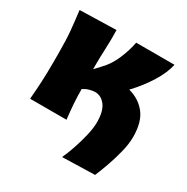

<svg xmlns="http://www.w3.org/2000/svg" viewBox="-155 -641 923 946"><g transform="rotate(30 306.0 -168.0)"><path d="M322 170Q337 138 351.5 95.2Q366 52.5 375.8 10Q385.5 -32.5 385.5 -64Q385.5 -126.5 362 -157.8Q338.5 -189 303 -189Q289.5 -189 271.8 -184Q254 -179 238 -168.5Q238 -123 241 -83Q244 -43 249 0H42Q46.5 -52.5 49 -102.2Q51.5 -152 51.5 -214.5V-264.5Q51.5 -339.5 46.5 -392.8Q41.5 -446 34.5 -500.5L241.5 -506Q243 -453 240.5 -402Q238 -351 238 -297V-282Q238.5 -282 239 -282L269.5 -315Q304 -350 326 -402Q348 -454 356.5 -500.5H574.5Q564 -451 528.8 -394Q493.5 -337 442.5 -283Q503 -267.5 539.5 -221.5Q576 -175.5 576 -90Q576 -50.5 564 -2.8Q552 45 536 89.8Q520 134.5 507 165Z"/></g></svg>

Font: Commissioner Flair ExtraBold
Style: Regular
Weight: 800
Designer: Kostas Bartsokas
Foundry: Kostas Bartsokas
Version: Version 1.000; ttfautohint (v1.8.3)